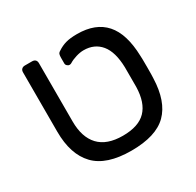

<svg xmlns="http://www.w3.org/2000/svg" viewBox="-132 -722 893 877"><g transform="rotate(-30 315.0 -283.0)"><path d="M73.2 -234.9V-547.9Q73.2 -559.1 79.6 -564.9Q85.9 -570.8 96.2 -570.8H133.8Q145 -570.8 151.1 -564.9Q157.2 -559.1 157.2 -547.9V-240.2Q157.2 -157.2 198.7 -113Q240.2 -68.8 324.2 -68.8Q407.2 -68.8 446.5 -109.4Q485.8 -149.9 487.8 -231.9V-263.2V-335Q485.8 -417 452.9 -457Q419.9 -497.1 362.8 -497.1Q344.7 -497.1 322.8 -490.5Q300.8 -483.9 285.2 -474.1Q281.2 -471.2 274.9 -471.2Q268.1 -471.2 262.5 -476.6Q256.8 -481.9 256.8 -488.8V-518.1Q256.8 -530.3 259 -537.1Q261.2 -543.9 270 -548.8Q291 -563 314.5 -569.6Q337.9 -576.2 374 -576.2Q471.2 -576.2 521.5 -519.5Q571.8 -462.9 575.2 -345.2Q576.2 -335.4 576.2 -286.1Q576.2 -237.3 575.2 -227.1Q571.3 -106.9 512.7 -48.6Q454.1 9.8 324.2 9.8Q192.9 9.8 133.1 -52.7Q73.2 -115.2 73.2 -234.9Z"/></g></svg>

Font: Rubik AZ
Style: Regular
Weight: 400
Designer: Hubert and Fischer
Foundry: Hubert & Fischer
Version: Version 2.000